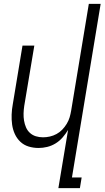

<svg xmlns="http://www.w3.org/2000/svg" viewBox="-20 -755 540 990"><path d="M281 215 331 -85Q319 -65 303 -46.5Q287 -28 266.5 -15.5Q246 -3 223.5 2.5Q201 8 179 8Q152 8 127.5 0.5Q103 -7 85 -24Q67 -41 56.5 -64Q46 -87 42.5 -112.5Q39 -138 40 -164.5Q41 -191 46 -218L96 -520H157L105 -209Q102 -189 101.5 -170Q101 -151 104 -133Q107 -115 114 -98.5Q121 -82 134 -70Q147 -58 164.5 -52.5Q182 -47 202 -47Q219 -47 237 -51Q255 -55 271.5 -64Q288 -73 301 -86.5Q314 -100 324 -116.5Q334 -133 339 -150Q344 -167 347 -185L438 -735H499L351 160H401L392 215Z"/></svg>

Font: Iosevka Light
Style: Italic
Weight: 300
Italic angle: -9°
Monospace: yes
Designer: Belleve Invis
Foundry: Belleve Invis
Version: Version 32.5.0; ttfautohint (v1.8.4)